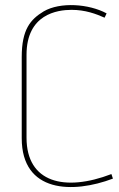

<svg xmlns="http://www.w3.org/2000/svg" viewBox="-20 -730 470 760"><path d="M421 -41C236 30 85 -7 85 -185V-513C85 -674 207 -691 263 -691C318 -691 360 -675 394 -660L402 -677C332 -715 218 -723 153 -685C100 -653 66 -613 66 -504V-183C66 34 269 37 427 -23Z"/></svg>

Font: Advent Pro
Style: Thin
Weight: 100
Designer: Andreas Kalpakidis
Foundry: Andreas Kalpakidis
Version: Version 2.002 2007